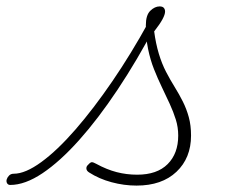

<svg xmlns="http://www.w3.org/2000/svg" viewBox="-207 -560 777 599"><path d="M-175 17Q-182 17 -185 11.5Q-188 6 -186 -0.5Q-184 -7 -178.5 -12.5Q-173 -18 -164 -18Q-128 -18 -78 -54.5Q-28 -91 28.5 -156Q85 -221 143.5 -306.5Q202 -392 257 -492L279 -482Q221 -372 160 -280.5Q99 -189 39.5 -122.5Q-20 -56 -74.5 -19.5Q-129 17 -175 17ZM219 19Q180 19 141 8.5Q102 -2 71 -22Q63 -27 62.5 -34Q62 -41 68 -46Q75 -54 79.5 -54Q84 -54 93 -49Q126 -31 157 -23Q188 -15 221 -15Q283 -15 316 -48Q349 -81 349 -137Q349 -163 341.5 -187Q334 -211 322.5 -236Q311 -261 298 -288Q285 -315 273.5 -344Q262 -373 255 -407Q248 -441 248 -481Q248 -513 262 -526.5Q276 -540 291 -540Q300 -540 304 -535.5Q308 -531 308 -524Q308 -515 300 -500Q292 -485 274 -462Q279 -424 288.5 -392.5Q298 -361 311 -336Q324 -311 338 -288.5Q352 -266 363.5 -243Q375 -220 382 -194.5Q389 -169 389 -137Q389 -67 343.5 -24Q298 19 219 19Z"/></svg>

Font: Playwrite AU QLD Thin
Style: Regular
Weight: 250
Designer: Veronika Burian, José Scaglione
Foundry: TypeTogether
Version: Version 1.002